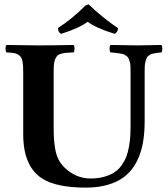

<svg xmlns="http://www.w3.org/2000/svg" viewBox="-20 -854 772 884"><path d="M227.1 -522V-269Q227.1 -238.3 228.3 -217.8Q229.5 -197.3 233.9 -169.9Q238.3 -142.6 249 -120.6Q260.3 -98.6 277.8 -82Q330.1 -32.2 397 -32.2Q432.1 -32.2 460.2 -40.3Q488.3 -48.3 507.3 -61Q526.4 -73.7 540.3 -93.5Q554.2 -113.3 561.8 -133.3Q569.3 -153.3 574 -179.7Q578.6 -206.1 579.8 -227.8Q581.1 -249.5 581.1 -276.9V-522Q581.1 -538.1 580.6 -549.6Q580.1 -561 577.1 -570.3L571.8 -585.4Q569.8 -591.3 562.7 -595.9Q555.7 -600.6 551.3 -603Q546.9 -605.5 534.4 -607.4Q522 -609.4 514.6 -610.4Q507.3 -611.3 488.8 -612.8Q484.4 -617.2 484.4 -629.9Q484.4 -642.6 488.8 -647Q588.4 -645 616.2 -645Q625.5 -645 723.1 -647Q727.5 -642.6 727.5 -629.9Q727.5 -617.2 723.1 -612.8L702.1 -610.4Q696.3 -609.4 685.8 -607.4Q675.3 -605.5 671.9 -603L662.1 -595.7Q656.2 -591.3 654.5 -585.4Q652.8 -579.6 649.9 -570.3Q647 -561 646.5 -549.3Q646 -537.6 646 -522V-294.9Q646 -239.7 637.7 -194.6Q629.4 -149.4 609.9 -110.8Q590.3 -72.3 559.8 -46.1Q529.3 -20 482.7 -5.1Q436 9.8 376 9.8Q238.8 9.8 173.8 -32.2Q86.9 -88.4 86.9 -235.8V-522Q86.9 -553.7 83.7 -571Q80.6 -588.4 70.3 -597.4Q60.1 -606.4 47.9 -608.9Q35.6 -611.3 9.8 -612.8Q5.4 -617.2 5.4 -629.9Q5.4 -642.6 9.8 -647Q109.4 -645 155.8 -645Q221.2 -645 318.8 -647Q323.2 -642.6 323.2 -629.9Q323.2 -617.2 318.8 -612.8Q296.9 -611.8 284.9 -610.8Q272.9 -609.9 261 -606.4Q249 -603 243.9 -597.7Q238.8 -592.3 234.1 -581.8Q229.5 -571.3 228.3 -557.4Q227.1 -543.5 227.1 -522ZM523.9 -724.1Q523.9 -716.8 519.3 -709.2Q514.6 -701.7 507.8 -698.2Q419.9 -725.6 383.8 -753.9Q341.3 -722.7 261.2 -698.2Q247.1 -705.1 247.1 -725.1Q310.5 -765.6 374 -829.1L388.2 -834Q415.5 -806.6 454.3 -775.4Q493.2 -744.1 523.9 -724.1Z"/></svg>

Font: Linux Libertine G
Style: Bold
Weight: 700
Designer: Philipp H. Poll
Foundry: Philipp H. Poll
Version: Version 5.0.3